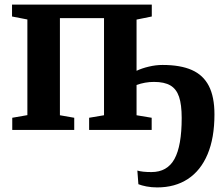

<svg xmlns="http://www.w3.org/2000/svg" viewBox="-20 -567 976 838"><path d="M916 -67.5Q916 35 886 106.2Q856 177.5 800 214.2Q744 251 666 251Q641.5 251 619.5 246.8Q597.5 242.5 584 237L579.5 177.5Q601 184 641 184Q710 184 741.5 126.8Q773 69.5 773 -52Q773 -110.5 761.5 -144.5Q750 -178.5 723.8 -194Q697.5 -209.5 652 -209.5Q612.5 -209.5 576 -196V-64L642 -53V0H369V-53L434 -64V-488H241.5V-64L304 -53V0H33.5V-53L99.5 -64.5V-482L32.5 -495V-547H642.5V-495L576 -481.5V-258Q599 -269 629.5 -276.2Q660 -283.5 689.5 -283.5Q767.5 -283.5 817.2 -261.5Q867 -239.5 891.5 -192Q916 -144.5 916 -67.5Z"/></svg>

Font: Merriweather Text
Style: Bold
Weight: 700
Designer: Eben Sorkin
Foundry: Eben Sorkin
Version: Version 2.100